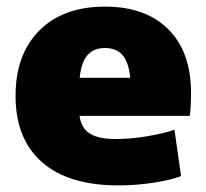

<svg xmlns="http://www.w3.org/2000/svg" viewBox="-20 -550 623 580"><path d="M337 10Q187 10 107 -60Q27 -130 27 -260Q27 -386 99 -458Q171 -530 297 -530Q420 -530 488.5 -461.5Q557 -393 557 -270Q557 -252 556 -230Q555 -208 553 -200H137V-315H398L375 -280Q375 -345 356.5 -375Q338 -405 297 -405Q257 -405 238 -375Q219 -345 219 -280V-220Q219 -172 245 -151Q271 -130 329 -130Q372 -130 422 -138Q472 -146 507 -158L527 -18Q492 -5 440.5 2.5Q389 10 337 10Z"/></svg>

Font: M PLUS 1 Black
Style: Regular
Weight: 900
Designer: Coji Morishita
Foundry: UNDERFOREST DESIGN
Version: Version 1.001